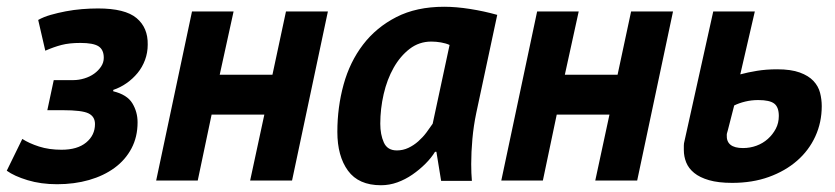

<svg xmlns="http://www.w3.org/2000/svg" viewBox="-40 -534 2470 568"><path d="M100 -208 119 -297H177Q193 -297 209.5 -302Q226 -307 238.5 -316Q251 -325 259 -337Q267 -349 267 -363Q267 -387 251.5 -397Q236 -407 198 -407Q165 -407 142 -401Q119 -395 94 -384L73 -475Q89 -484 110 -490Q131 -496 154.5 -500.5Q178 -505 202.5 -507Q227 -509 250 -509Q330 -509 364 -480.5Q398 -452 397 -402Q397 -378 389 -356.5Q381 -335 367 -318Q353 -301 334.5 -288Q316 -275 295 -268V-264Q336 -254 351.5 -228.5Q367 -203 367 -172Q367 -129 349 -95Q331 -61 299 -37.5Q267 -14 223.5 -1.5Q180 11 129 11Q81 11 41.5 -1Q2 -13 -20 -29L26 -123Q46 -110 75.5 -100.5Q105 -91 142 -91Q189 -91 215 -112.5Q241 -134 241 -167Q241 -189 222 -198.5Q203 -208 146 -208Z M742 -195H586L545 0H422L528 -500H651L610 -313H766L806 -500H930L824 0H700Z M1369 -200Q1361 -162 1357.5 -123Q1354 -84 1354 -49Q1354 -35 1354.5 -22.5Q1355 -10 1356 1H1265L1251 -85H1247Q1236 -67 1218.5 -49.5Q1201 -32 1180 -17.5Q1159 -3 1135.5 5.5Q1112 14 1087 14Q1021 14 989.5 -29Q958 -72 958 -144Q958 -217 976.5 -284Q995 -351 1034 -402Q1073 -453 1132.5 -483.5Q1192 -514 1274 -514Q1309 -514 1350.5 -507.5Q1392 -501 1431 -490ZM1134 -89Q1152 -89 1168 -96.5Q1184 -104 1197.5 -116Q1211 -128 1221.5 -142Q1232 -156 1240 -168L1290 -401Q1279 -406 1264.5 -408.5Q1250 -411 1236 -411Q1200 -411 1172 -389.5Q1144 -368 1124.5 -333.5Q1105 -299 1095 -255.5Q1085 -212 1085 -168Q1085 -136 1095.5 -112.5Q1106 -89 1134 -89Z M1763 -195H1607L1566 0H1443L1549 -500H1672L1631 -313H1787L1827 -500H1951L1845 0H1721Z M2113 -148Q2112 -144 2111 -141Q2110 -138 2110 -135Q2108 -96 2158 -96Q2179 -96 2198 -103Q2217 -110 2231.5 -123Q2246 -136 2255 -153Q2264 -170 2264 -191Q2264 -217 2250.5 -227.5Q2237 -238 2203 -238Q2183 -238 2164.5 -233.5Q2146 -229 2132 -222ZM2150 -314Q2172 -320 2199.5 -324.5Q2227 -329 2259 -329Q2300 -329 2326 -319.5Q2352 -310 2366.5 -294.5Q2381 -279 2386 -259.5Q2391 -240 2391 -220Q2391 -172 2372 -130.5Q2353 -89 2318 -58.5Q2283 -28 2234.5 -10.5Q2186 7 2126 7Q2085 7 2057.5 -1Q2030 -9 2013.5 -22.5Q1997 -36 1990 -53.5Q1983 -71 1983 -90Q1983 -97 1983 -103.5Q1983 -110 1985 -117L2070 -500H2193Z"/></svg>

Font: PT Sans
Style: Bold Italic
Weight: 700
Italic angle: -12°
Designer: A.Korolkova, O.Umpeleva, V.Yefimov
Foundry: ParaType Ltd
Version: Version 2.003W OFL